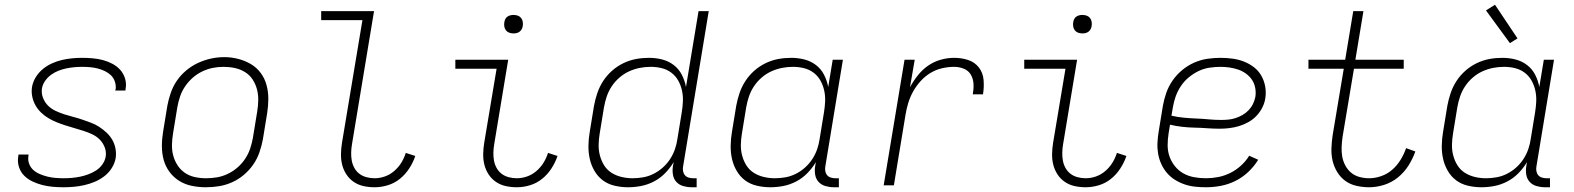

<svg xmlns="http://www.w3.org/2000/svg" viewBox="-20 -782 6640 810"><path d="M248 8Q225 8 202.5 6Q180 4 158.5 -1.5Q137 -7 117 -16.5Q97 -26 82 -41Q67 -56 60 -77.5Q53 -99 57 -122Q57 -124 57.5 -126Q58 -128 58 -130H101Q100 -128 100 -127Q100 -126 100 -124Q97 -107 103 -91Q109 -75 121 -64.5Q133 -54 148.5 -47.5Q164 -41 180 -37Q196 -33 213.5 -31.5Q231 -30 248 -30Q266 -30 283 -31.5Q300 -33 317.5 -36.5Q335 -40 352.5 -46.5Q370 -53 385.5 -63Q401 -73 412 -88.5Q423 -104 426 -122Q429 -142 421.5 -161Q414 -180 400.5 -193.5Q387 -207 369 -215.5Q351 -224 332 -230Q313 -236 294 -241.5Q275 -247 256 -253Q237 -259 218.5 -266.5Q200 -274 183.5 -284Q167 -294 153 -307.5Q139 -321 129.5 -338Q120 -355 116 -374.5Q112 -394 115 -415Q119 -437 131 -456.5Q143 -476 160.5 -490.5Q178 -505 199 -514.5Q220 -524 241.5 -529Q263 -534 284.5 -536Q306 -538 327 -538Q349 -538 371.5 -536Q394 -534 414.5 -528.5Q435 -523 454 -513Q473 -503 487 -487.5Q501 -472 507.5 -451Q514 -430 510 -408Q510 -406 509.5 -404Q509 -402 509 -400H466Q467 -402 467 -403.5Q467 -405 468 -406Q470 -422 464.5 -438Q459 -454 448 -464.5Q437 -475 422.5 -482Q408 -489 392.5 -493Q377 -497 360.5 -498.5Q344 -500 327 -500Q310 -500 293.5 -498.5Q277 -497 260 -493.5Q243 -490 226.5 -483.5Q210 -477 195.5 -466.5Q181 -456 170.5 -441Q160 -426 157 -409Q154 -388 161.5 -369Q169 -350 182.5 -336.5Q196 -323 214 -314.5Q232 -306 250.5 -300Q269 -294 288.5 -289Q308 -284 327 -277.5Q346 -271 364.5 -264Q383 -257 399 -246.5Q415 -236 429.5 -222.5Q444 -209 453.5 -192.5Q463 -176 467 -156Q471 -136 468 -115Q464 -93 451.5 -73Q439 -53 420 -38.5Q401 -24 379.5 -15Q358 -6 336 -1Q314 4 292 6Q270 8 248 8Z M848 8Q818 8 789 2Q760 -4 736 -19Q712 -34 695 -57Q678 -80 670.5 -107.5Q663 -135 663 -165.5Q663 -196 668 -226L686 -336Q691 -363 700.5 -390.5Q710 -418 726.5 -442Q743 -466 766.5 -485.5Q790 -505 816.5 -517Q843 -529 870.5 -535Q898 -541 927 -541Q956 -541 985 -533.5Q1014 -526 1038.5 -511.5Q1063 -497 1080 -474Q1097 -451 1104.5 -423Q1112 -395 1112 -365Q1112 -335 1107 -304L1089 -194Q1084 -167 1074.5 -139.5Q1065 -112 1048.5 -88Q1032 -64 1009 -44.5Q986 -25 959 -13Q932 -1 904 3.5Q876 8 848 8ZM849 -30Q849 -30 849 -30Q849 -30 849 -30Q873 -30 896 -34Q919 -38 941 -48.5Q963 -59 982 -75.5Q1001 -92 1014.5 -112.5Q1028 -133 1035.5 -155.5Q1043 -178 1047 -201L1065 -311Q1069 -335 1069.5 -359Q1070 -383 1064 -405.5Q1058 -428 1045.5 -447Q1033 -466 1013.5 -478Q994 -490 971 -495Q948 -500 923 -500Q900 -500 877.5 -495.5Q855 -491 833 -480.5Q811 -470 792.5 -453.5Q774 -437 760.5 -417Q747 -397 739.5 -374.5Q732 -352 728 -329L710 -219Q706 -195 705.5 -171Q705 -147 711 -125Q717 -103 729.5 -84Q742 -65 760.5 -52.5Q779 -40 802 -35Q825 -30 849 -30Z M1560 8Q1536 8 1513.5 3Q1491 -2 1472.5 -14.5Q1454 -27 1441.5 -46Q1429 -65 1423.5 -87Q1418 -109 1418.5 -133Q1419 -157 1423 -181L1509 -697H1335V-735H1558L1465 -174Q1462 -157 1461.5 -139Q1461 -121 1464 -104.5Q1467 -88 1475 -73.5Q1483 -59 1496 -49Q1509 -39 1526 -34.5Q1543 -30 1560 -30Q1582 -30 1603.5 -37.5Q1625 -45 1643 -60.5Q1661 -76 1673 -95.5Q1685 -115 1692 -137L1732 -124Q1723 -97 1706.5 -71.5Q1690 -46 1667 -27.5Q1644 -9 1616 -0.5Q1588 8 1560 8Z M2160 8Q2136 8 2113.5 3Q2091 -2 2072.5 -14.5Q2054 -27 2041.5 -46Q2029 -65 2023.5 -87Q2018 -109 2018.5 -133Q2019 -157 2023 -181L2075 -492H1901V-530H2124L2065 -174Q2062 -157 2061.5 -139Q2061 -121 2064 -104.5Q2067 -88 2075 -73.5Q2083 -59 2096 -49Q2109 -39 2126 -34.5Q2143 -30 2160 -30Q2182 -30 2203.5 -37.5Q2225 -45 2243 -60.5Q2261 -76 2273 -95.5Q2285 -115 2292 -137L2332 -124Q2323 -97 2306.5 -71.5Q2290 -46 2267 -27.5Q2244 -9 2216 -0.5Q2188 8 2160 8ZM2146 -641Q2137 -641 2128.5 -644Q2120 -647 2114.5 -654Q2109 -661 2107.5 -670.5Q2106 -680 2108 -690Q2109 -696 2112 -702Q2115 -708 2121 -712Q2127 -716 2133.5 -717.5Q2140 -719 2146 -719Q2156 -719 2164.5 -716Q2173 -713 2178.5 -706Q2184 -699 2185.5 -689.5Q2187 -680 2185 -670Q2184 -664 2180.5 -658Q2177 -652 2171.5 -648Q2166 -644 2159.5 -642.5Q2153 -641 2146 -641Z M2629 8Q2601 8 2573 1.5Q2545 -5 2523.5 -21Q2502 -37 2488 -61Q2474 -85 2468 -112Q2462 -139 2462.5 -168Q2463 -197 2468 -226L2486 -336Q2491 -363 2500 -389.5Q2509 -416 2524.5 -440Q2540 -464 2562 -483.5Q2584 -503 2610 -515.5Q2636 -528 2663 -533Q2690 -538 2718 -538Q2747 -538 2774 -531Q2801 -524 2822.5 -507.5Q2844 -491 2856.5 -466.5Q2869 -442 2874 -415L2927 -735H2970L2862 -81Q2860 -71 2861.5 -61Q2863 -51 2869 -43.5Q2875 -36 2884.5 -33Q2894 -30 2904 -30H2919V8H2898Q2880 8 2862.5 3Q2845 -2 2833.5 -14.5Q2822 -27 2819 -45Q2816 -63 2819 -81L2822 -98Q2807 -73 2786 -51.5Q2765 -30 2739 -16.5Q2713 -3 2685.5 2.5Q2658 8 2629 8Q2629 8 2629 8Q2629 8 2629 8ZM2649 -30Q2671 -30 2693.5 -34Q2716 -38 2737 -48.5Q2758 -59 2776 -75Q2794 -91 2807 -111Q2820 -131 2827.5 -153Q2835 -175 2838 -197L2856 -307Q2860 -331 2861 -354.5Q2862 -378 2857 -400.5Q2852 -423 2841 -442.5Q2830 -462 2812 -475.5Q2794 -489 2771.5 -494.5Q2749 -500 2725 -500Q2702 -500 2679 -495.5Q2656 -491 2634 -481Q2612 -471 2593 -454.5Q2574 -438 2560.5 -417.5Q2547 -397 2539.5 -374.5Q2532 -352 2528 -329L2510 -219Q2506 -195 2505.5 -171.5Q2505 -148 2511 -125.5Q2517 -103 2529 -84Q2541 -65 2560 -53Q2579 -41 2602 -35.5Q2625 -30 2649 -30Z M3229 8Q3201 8 3173 1.5Q3145 -5 3123.5 -21Q3102 -37 3088 -61Q3074 -85 3068 -112Q3062 -139 3062.5 -168Q3063 -197 3068 -226L3086 -336Q3091 -363 3100 -389.5Q3109 -416 3124.5 -440Q3140 -464 3162 -483.5Q3184 -503 3210 -515.5Q3236 -528 3263 -533Q3290 -538 3318 -538Q3347 -538 3374 -531Q3401 -524 3422.5 -507.5Q3444 -491 3456.5 -466.5Q3469 -442 3474 -415L3493 -530H3536L3462 -81Q3460 -71 3461.5 -61Q3463 -51 3469 -43.5Q3475 -36 3484.5 -33Q3494 -30 3504 -30H3519V8H3498Q3480 8 3462.5 3Q3445 -2 3433.5 -14.5Q3422 -27 3419 -45Q3416 -63 3419 -81L3422 -98Q3407 -73 3386 -51.5Q3365 -30 3339 -16.5Q3313 -3 3285.5 2.5Q3258 8 3229 8Q3229 8 3229 8Q3229 8 3229 8ZM3249 -30Q3271 -30 3293.5 -34Q3316 -38 3337 -48.5Q3358 -59 3376 -75Q3394 -91 3407 -111Q3420 -131 3427.5 -153Q3435 -175 3438 -197L3456 -307Q3460 -331 3461 -354.5Q3462 -378 3457 -400.5Q3452 -423 3441 -442.5Q3430 -462 3412 -475.5Q3394 -489 3371.5 -494.5Q3349 -500 3325 -500Q3302 -500 3279 -495.5Q3256 -491 3234 -481Q3212 -471 3193 -454.5Q3174 -438 3160.5 -417.5Q3147 -397 3139.5 -374.5Q3132 -352 3128 -329L3110 -219Q3106 -195 3105.5 -171.5Q3105 -148 3111 -125.5Q3117 -103 3129 -84Q3141 -65 3160 -53Q3179 -41 3202 -35.5Q3225 -30 3249 -30Z M3708 0 3796 -530H3839L3819 -414Q3833 -440 3852 -464Q3871 -488 3895.5 -505Q3920 -522 3948.5 -530Q3977 -538 4005 -538Q4036 -538 4064 -529Q4092 -520 4109.5 -497.5Q4127 -475 4129.5 -444.5Q4132 -414 4127 -384H4084Q4088 -406 4087 -427.5Q4086 -449 4076 -466.5Q4066 -484 4046.5 -492Q4027 -500 4005 -500Q3980 -500 3954 -494Q3928 -488 3905 -474Q3882 -460 3863.5 -439.5Q3845 -419 3832 -395.5Q3819 -372 3811.5 -347Q3804 -322 3800 -297L3751 0Z M4560 8Q4536 8 4513.5 3Q4491 -2 4472.5 -14.5Q4454 -27 4441.5 -46Q4429 -65 4423.5 -87Q4418 -109 4418.5 -133Q4419 -157 4423 -181L4475 -492H4301V-530H4524L4465 -174Q4462 -157 4461.5 -139Q4461 -121 4464 -104.5Q4467 -88 4475 -73.5Q4483 -59 4496 -49Q4509 -39 4526 -34.5Q4543 -30 4560 -30Q4582 -30 4603.5 -37.5Q4625 -45 4643 -60.5Q4661 -76 4673 -95.5Q4685 -115 4692 -137L4732 -124Q4723 -97 4706.5 -71.5Q4690 -46 4667 -27.5Q4644 -9 4616 -0.5Q4588 8 4560 8ZM4546 -641Q4537 -641 4528.5 -644Q4520 -647 4514.5 -654Q4509 -661 4507.5 -670.5Q4506 -680 4508 -690Q4509 -696 4512 -702Q4515 -708 4521 -712Q4527 -716 4533.5 -717.5Q4540 -719 4546 -719Q4556 -719 4564.5 -716Q4573 -713 4578.5 -706Q4584 -699 4585.5 -689.5Q4587 -680 4585 -670Q4584 -664 4580.5 -658Q4577 -652 4571.5 -648Q4566 -644 4559.5 -642.5Q4553 -641 4546 -641Z M5068 8Q5044 8 5021 5.5Q4998 3 4976.5 -4.5Q4955 -12 4936 -24Q4917 -36 4903 -52.5Q4889 -69 4879.5 -89.5Q4870 -110 4866 -132.5Q4862 -155 4863 -178.5Q4864 -202 4868 -226L4886 -336Q4891 -364 4900.5 -391Q4910 -418 4927 -442.5Q4944 -467 4967.5 -486.5Q4991 -506 5018.5 -518Q5046 -530 5074 -534Q5102 -538 5130 -538Q5155 -538 5180.5 -534.5Q5206 -531 5228.5 -522Q5251 -513 5270 -498.5Q5289 -484 5301 -463Q5313 -442 5317.5 -417.5Q5322 -393 5318 -367Q5315 -347 5305 -327.5Q5295 -308 5280 -292.5Q5265 -277 5246 -266.5Q5227 -256 5207 -250Q5187 -244 5166.5 -241.5Q5146 -239 5126 -239Q5099 -239 5072.5 -241Q5046 -243 5020 -243.5Q4994 -244 4967.5 -247Q4941 -250 4916 -256L4910 -219Q4906 -194 4906 -169Q4906 -144 4914 -121.5Q4922 -99 4937 -80.5Q4952 -62 4972.5 -50.5Q4993 -39 5017.5 -34.5Q5042 -30 5068 -30Q5093 -30 5119 -35Q5145 -40 5169.5 -52Q5194 -64 5215 -83Q5236 -102 5250 -125L5288 -108Q5271 -80 5246 -56.5Q5221 -33 5191.5 -18.5Q5162 -4 5130.5 2Q5099 8 5068 8ZM5132 -276Q5147 -276 5162.5 -277.5Q5178 -279 5193 -284Q5208 -289 5222 -297Q5236 -305 5247.5 -317Q5259 -329 5266 -343.5Q5273 -358 5276 -373Q5279 -392 5275.5 -411Q5272 -430 5262 -445Q5252 -460 5237 -471Q5222 -482 5205 -488Q5188 -494 5168.5 -497Q5149 -500 5130 -500Q5107 -500 5083 -496.5Q5059 -493 5037 -482.5Q5015 -472 4995.5 -456Q4976 -440 4962 -419Q4948 -398 4940 -375.5Q4932 -353 4928 -329L4922 -294Q4948 -288 4974 -285.5Q5000 -283 5026.5 -282Q5053 -281 5079 -278.5Q5105 -276 5132 -276Z M5756 8Q5729 8 5702.5 2Q5676 -4 5655.5 -19Q5635 -34 5621.5 -56Q5608 -78 5602 -103.5Q5596 -129 5597 -156.5Q5598 -184 5602 -211L5649 -492H5500V-530H5655L5689 -735H5732L5698 -530H5902V-492H5692L5644 -205Q5641 -184 5640 -162.5Q5639 -141 5642.5 -121.5Q5646 -102 5655.5 -84Q5665 -66 5680 -53.5Q5695 -41 5715 -35.5Q5735 -30 5756 -30Q5781 -30 5807 -39Q5833 -48 5853.5 -66Q5874 -84 5888.5 -107.5Q5903 -131 5912 -157L5951 -143Q5940 -112 5922 -83.5Q5904 -55 5877.5 -33.5Q5851 -12 5819 -2Q5787 8 5756 8Z M6229 8Q6201 8 6173 1.5Q6145 -5 6123.5 -21Q6102 -37 6088 -61Q6074 -85 6068 -112Q6062 -139 6062.5 -168Q6063 -197 6068 -226L6086 -336Q6091 -363 6100 -389.5Q6109 -416 6124.5 -440Q6140 -464 6162 -483.5Q6184 -503 6210 -515.5Q6236 -528 6263 -533Q6290 -538 6318 -538Q6347 -538 6374 -531Q6401 -524 6422.5 -507.5Q6444 -491 6456.5 -466.5Q6469 -442 6474 -415L6493 -530H6536L6462 -81Q6460 -71 6461.5 -61Q6463 -51 6469 -43.5Q6475 -36 6484.5 -33Q6494 -30 6504 -30H6519V8H6498Q6480 8 6462.5 3Q6445 -2 6433.5 -14.5Q6422 -27 6419 -45Q6416 -63 6419 -81L6422 -98Q6407 -73 6386 -51.5Q6365 -30 6339 -16.5Q6313 -3 6285.5 2.5Q6258 8 6229 8Q6229 8 6229 8Q6229 8 6229 8ZM6249 -30Q6271 -30 6293.5 -34Q6316 -38 6337 -48.5Q6358 -59 6376 -75Q6394 -91 6407 -111Q6420 -131 6427.5 -153Q6435 -175 6438 -197L6456 -307Q6460 -331 6461 -354.5Q6462 -378 6457 -400.5Q6452 -423 6441 -442.5Q6430 -462 6412 -475.5Q6394 -489 6371.5 -494.5Q6349 -500 6325 -500Q6302 -500 6279 -495.5Q6256 -491 6234 -481Q6212 -471 6193 -454.5Q6174 -438 6160.5 -417.5Q6147 -397 6139.5 -374.5Q6132 -352 6128 -329L6110 -219Q6106 -195 6105.5 -171.5Q6105 -148 6111 -125.5Q6117 -103 6129 -84Q6141 -65 6160 -53Q6179 -41 6202 -35.5Q6225 -30 6249 -30ZM6350 -600 6249 -738 6287 -762 6382 -620Z"/></svg>

Font: Iosevka Curly XLtEx
Style: Italic
Weight: 200
Width: 7
Italic angle: -9°
Monospace: yes
Designer: Belleve Invis
Foundry: Belleve Invis
Version: Version 11.1.0; ttfautohint (v1.8.3)